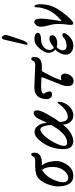

<svg xmlns="http://www.w3.org/2000/svg" viewBox="634 -1464 845 2152"><g transform="rotate(-90 1056.0 -388.5)"><path d="M42 -162.6Q42 -205.6 64.2 -269.8Q86.4 -334 127.4 -375Q168.5 -416 266.1 -416H319.3Q368.2 -416 375.5 -435.5Q379.4 -445.8 386.2 -453.1Q393.1 -460.4 399.4 -460.4Q411.6 -460.4 416 -450.2Q420.4 -439.9 420.4 -421.9Q420.4 -341.3 296.4 -341.3H279.8Q304.7 -306.6 315.7 -261.7Q326.7 -216.8 326.7 -178.2Q326.7 -113.3 279.5 -51Q232.4 11.2 160.2 11.2Q97.7 11.2 69.8 -36.9Q42 -85 42 -162.6ZM88.9 -101.6Q88.9 -75.2 102.5 -60.5Q116.2 -45.9 139.6 -45.9Q166.5 -45.9 194.3 -68.1Q222.2 -90.3 241.2 -129.2Q260.3 -168 260.3 -223.6Q260.3 -296.4 229.5 -337.9Q197.8 -326.7 163.8 -286.4Q129.9 -246.1 109.4 -192.4Q88.9 -138.7 88.9 -101.6Z M836.4 11.7Q793 11.7 764.2 -22.2Q735.4 -56.2 735.4 -105.5Q676.8 -35.2 629.4 -12Q582 11.2 554.2 11.2Q511.7 11.2 485.8 -13.2Q460 -37.6 460 -106.4Q460 -166.5 481 -232.2Q502 -297.9 552.5 -360.4Q603 -422.9 647.9 -422.9Q689.5 -422.9 713.9 -395.8Q738.3 -368.7 746.8 -333.5Q755.4 -298.3 756.3 -286.1Q768.6 -308.1 779.8 -335.7Q791 -363.3 802 -382.6Q813 -401.9 830.6 -417.5Q848.1 -433.1 866.7 -433.1Q880.9 -433.1 887.7 -423.1Q894.5 -413.1 894.5 -392.1Q894.5 -358.4 857.4 -291.3Q820.3 -224.1 803.2 -198Q786.1 -171.9 763.7 -141.6Q765.6 -97.2 779.3 -74Q793 -50.8 823.2 -50.8Q861.3 -50.8 899.9 -80.1Q938.5 -109.4 970.7 -154.8Q978 -165.5 984.4 -165.5Q990.7 -165.5 990.7 -149.9Q990.7 -145.5 990.2 -139.6Q987.3 -103 963.4 -64.9Q939.5 -26.9 905.5 -7.6Q871.6 11.7 836.4 11.7ZM496.6 -92.8Q496.6 -75.7 505.4 -66.7Q514.2 -57.6 526.9 -57.6Q583.5 -57.6 627.7 -99.9Q671.9 -142.1 694.1 -176.3Q716.3 -210.4 730.5 -236.3Q727.5 -281.2 719.7 -309.3Q711.9 -337.4 701.7 -347.9Q691.4 -358.4 682.1 -358.4Q651.4 -358.4 608.9 -312.3Q566.4 -266.1 531.5 -197.3Q496.6 -128.4 496.6 -92.8Z M1179.7 -424.8 1391.6 -416Q1439.9 -414.1 1447.3 -435.5Q1451.2 -446.3 1458.3 -453.4Q1465.3 -460.4 1471.2 -460.4Q1483.9 -460.4 1488.3 -450.2Q1492.7 -439.9 1492.7 -421.9Q1492.7 -335.9 1368.7 -341.3L1347.7 -342.3Q1334.5 -342.8 1328.6 -332L1301.3 -280.8Q1250 -184.6 1232.4 -122.1Q1246.6 -127.9 1269 -127.9Q1286.6 -127.9 1296.9 -113.8Q1307.1 -99.6 1307.1 -84Q1307.1 -47.9 1282.7 -16.8Q1258.3 14.2 1224.6 14.2Q1197.8 14.2 1182.1 -1.2Q1166.5 -16.6 1166.5 -51.3Q1166.5 -86.4 1178.2 -115.7L1260.7 -323.7Q1270 -346.2 1256.3 -346.7L1181.2 -349.1Q1109.4 -351.6 1088.9 -335Q1081.1 -328.6 1081.1 -321.8Q1081.1 -316.9 1088.6 -306.9Q1096.2 -296.9 1101.1 -280.8Q1106 -264.6 1106 -250Q1106 -227.5 1071.8 -227.5Q1048.3 -227.5 1034.7 -245.1Q1021 -262.7 1021 -286.6Q1021 -318.4 1029.5 -345.2Q1038.1 -372.1 1051.8 -387.7Q1065.4 -403.3 1091.1 -415.3Q1116.7 -427.2 1179.7 -424.8Z M1519 -73.2Q1519 -106.9 1537.4 -140.4Q1555.7 -173.8 1576.7 -189.9Q1565.9 -196.3 1552.5 -218.8Q1539.1 -241.2 1539.1 -264.6Q1539.1 -293.5 1560.3 -329.1Q1581.5 -364.7 1615 -394.8Q1648.4 -424.8 1697.8 -424.8Q1722.2 -424.8 1743.2 -414.6Q1764.2 -404.3 1764.2 -386.7Q1764.2 -367.2 1741 -358.6Q1717.8 -350.1 1688.5 -350.1Q1639.2 -350.1 1605.5 -321.8Q1571.8 -293.5 1571.8 -258.8Q1571.8 -239.3 1578.9 -225.6Q1585.9 -211.9 1596.7 -206.1Q1621.1 -222.7 1646.2 -239.7Q1671.4 -256.8 1696.8 -256.8Q1719.2 -256.8 1728 -247.8Q1736.8 -238.8 1736.8 -225.6Q1736.8 -204.1 1713.1 -186.5Q1689.5 -168.9 1640.6 -168.9Q1620.1 -168.9 1603 -175.3Q1581.1 -154.3 1574.2 -137Q1567.4 -119.6 1567.4 -106Q1567.4 -88.4 1579.1 -76.4Q1590.8 -64.5 1618.7 -64.5Q1649.9 -64.5 1674.3 -74.7Q1698.7 -85 1710.2 -97.7Q1721.7 -110.4 1738.8 -110.4Q1749 -110.4 1754.9 -105.7Q1760.7 -101.1 1760.7 -92.3Q1760.7 -78.6 1737.5 -49.3Q1714.4 -20 1683.6 -4.4Q1652.8 11.2 1618.2 11.2Q1574.2 11.2 1546.6 -12.2Q1519 -35.6 1519 -73.2ZM1636.2 -502Q1629.4 -502 1629.4 -512.2Q1629.4 -515.6 1630.4 -518.6L1684.6 -752.9Q1693.4 -790.5 1707.5 -791Q1718.8 -791 1729.5 -775.4Q1740.2 -759.8 1740.2 -748Q1740.2 -736.3 1722.7 -683.6L1685.1 -571.3Q1662.1 -502 1636.2 -502Z M1852.5 -15.6Q1852.5 -34.2 1857.7 -71.3Q1862.8 -108.4 1862.8 -155.8Q1862.8 -205.1 1854.5 -236.6Q1846.2 -268.1 1839.4 -296.6Q1832.5 -325.2 1832.5 -353.5Q1832.5 -387.7 1851.8 -407Q1871.1 -426.3 1880.9 -426.3Q1922.9 -426.3 1922.9 -352.1Q1922.9 -316.4 1911.4 -231.9Q1899.9 -147.5 1897 -135.7Q1891.6 -114.3 1909.7 -130.4Q1946.8 -162.1 1979.2 -204.6Q2011.7 -247.1 2030.5 -302.2Q2049.3 -357.4 2049.3 -395Q2049.3 -423.8 2061.5 -423.8Q2083.5 -423.8 2083.5 -353Q2083.5 -285.2 2059.8 -223.6Q2036.1 -162.1 1966.8 -75.9Q1897.5 10.3 1871.1 10.3Q1852.5 10.7 1852.5 -15.6Z"/></g></svg>

Font: Junicode
Style: Regular
Weight: 400
Designer: Peter S. Baker
Foundry: Briery Creek Software
Version: Version 0.7.2